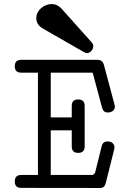

<svg xmlns="http://www.w3.org/2000/svg" viewBox="-20 -914 642 951"><path d="M85 -554.2Q53.2 -554.2 53.2 -585.9Q53.2 -617.7 85 -617.7H463.4Q487.8 -617.7 494.6 -592.8L546.9 -397.5Q548.8 -391.6 548.8 -384.8Q548.8 -373.5 539.6 -365.2Q530.3 -356.9 512.2 -356.9Q491.7 -356.9 485.4 -381.3L439 -554.2H231.4V-332.5H335.4V-389.6Q335.4 -421.4 367.2 -421.4Q399.4 -421.4 399.4 -389.6V-189Q399.4 -156.7 367.2 -156.7Q335.4 -156.7 335.4 -189V-268.6H231.4V-47.4H438Q442.4 -47.4 450.7 -57.6L483.4 -189Q489.3 -213.4 511.7 -213.4Q529.3 -213.4 538.1 -204.8Q546.9 -196.3 546.9 -185.1Q546.9 -179.2 545.4 -173.3L503.9 -7.3Q498 17.1 476.6 17.1L85 16.6Q53.2 16.6 53.2 -15.1Q53.2 -47.4 85 -47.4H168V-554.2ZM284.7 -871.1 432.1 -706.5Q437 -701.2 439.5 -696.3Q441.9 -691.4 441.9 -685.5Q441.9 -678.2 439 -671.9Q436 -665.5 431.4 -660.9Q426.8 -656.2 421.6 -653.6Q416.5 -650.9 412.1 -650.9Q407.7 -650.9 403.3 -652.6Q398.9 -654.3 393.6 -657.2L193.4 -772Q159.7 -791 159.7 -824.7Q159.7 -838.4 166 -851.1Q172.4 -863.8 183.1 -873.3Q193.8 -882.8 207.8 -888.4Q221.7 -894 236.8 -894Q263.2 -894 284.7 -871.1Z"/></svg>

Font: Erica Type
Style: Regular
Weight: 400
Designer: Peter Wiegel
Foundry: Peter Wiegel
Version: Version 1.000 2010 initial release